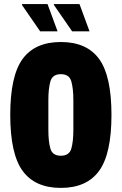

<svg xmlns="http://www.w3.org/2000/svg" viewBox="-20 -905 594 937"><path d="M332 -752 243 -881V-885H368L417 -752ZM176 -752 87 -881 88 -885H212L261 -752ZM277 12Q151 12 90.5 -71Q30 -154 30 -344Q30 -535 90.5 -617.5Q151 -700 277 -700Q403 -700 463.5 -617.5Q524 -535 524 -344Q524 -154 463.5 -71Q403 12 277 12ZM277 -145Q318 -145 328 -179.5Q338 -214 338 -272V-416Q338 -473 328 -508Q318 -543 277 -543Q236 -543 226 -508Q216 -473 216 -416V-272Q216 -214 226 -179.5Q236 -145 277 -145Z"/></svg>

Font: Archivo ExtraCondensed Black
Style: Regular
Weight: 900
Width: 2
Designer: Hector Gatti
Foundry: Omnibus-Type
Version: Version 2.001; ttfautohint (v1.8.3)